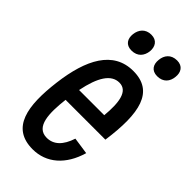

<svg xmlns="http://www.w3.org/2000/svg" viewBox="-253 -848 955 955"><g transform="rotate(45 224.5 -370.5)"><path d="M189 -655C232 -655 253 -683 257 -718C260 -752 244 -781 204 -781C162 -781 141 -752 137 -718C133 -683 149 -655 189 -655ZM370 -655C413 -655 434 -683 437 -718C441 -752 425 -781 385 -781C342 -781 321 -752 318 -718C314 -683 330 -655 370 -655ZM391 -135 302 -148C281 -83 246 -50 198 -50C120 -50 119 -146 131 -250H411C441 -463 414 -590 268 -590C127 -590 62 -463 39 -279C16 -95 37 40 189 40C285 40 359 -24 391 -135ZM260 -500C320 -500 330 -428 321 -332H144C166 -442 203 -500 260 -500Z"/></g></svg>

Font: Smiley Sans Oblique
Style: Regular
Weight: 400
Italic angle: -8°
Designer: oooooohmygosh, Nagisa Chen, Janine Sui, Heda Shi, Jian Li
Foundry: atelierAnchor
Version: Version 2.0.1